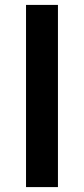

<svg xmlns="http://www.w3.org/2000/svg" viewBox="-20 -762 342 782"><path d="M86 -742H216V0H86Z"/></svg>

Font: Montserrat arm2 Medium
Style: Regular
Weight: 500
Designer: Julieta Ulanovsky
Foundry: Julieta Ulanovsky
Version: Version 6.000